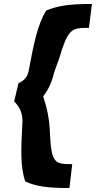

<svg xmlns="http://www.w3.org/2000/svg" viewBox="-20 -770 482 965"><path d="M319 175H329L343 55H333C253 55 238 43 231 -100C229 -172 215 -232 197 -285C221 -317 241 -355 252 -406L277 -475C320 -619 337 -630 417 -630H427L442 -750H432C332 -750 269 -741 212 -717C169 -646 150 -553 124 -413C117 -379 98 -364 73 -352L51 -260C75 -237 93 -207 93 -161C85 -21 82 71 107 142C158 166 219 175 319 175Z"/></svg>

Font: Bluebird
Style: SfBdNrwObl
Weight: 700
Designer: Jasper
Foundry: Cannot Into Space Fonts
Version: Version 0.98